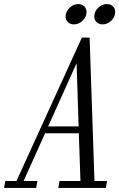

<svg xmlns="http://www.w3.org/2000/svg" viewBox="-60 -925 587 945"><path d="M-40 0 -34 -34H21L343 -740H381L405 -34H467L461 0H227L233 -34H336L328 -269H162L56 -34H124L118 0ZM317 -614 177 -303H327ZM445 -805Q427 -805 415.5 -816Q404 -827 404 -844Q404 -868 423 -886.5Q442 -905 466 -905Q484 -905 495.5 -894Q507 -883 507 -866Q507 -842 488 -823.5Q469 -805 445 -805ZM304 -805Q286 -805 274.5 -816Q263 -827 263 -844Q263 -868 282 -886.5Q301 -905 325 -905Q343 -905 354.5 -894Q366 -883 366 -866Q366 -842 347 -823.5Q328 -805 304 -805Z"/></svg>

Font: Xanh Mono
Style: Italic
Weight: 400
Italic angle: -12°
Monospace: yes
Designer: Lam Bao, Duy Dao
Foundry: Yellow Type Foundry
Version: Version 3.101; ttfautohint (v1.8.3)